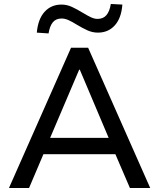

<svg xmlns="http://www.w3.org/2000/svg" viewBox="-20 -945 799 965"><path d="M25 0 337 -705H423L735 0H633L547 -200L593 -170H166L211 -200L126 0ZM378 -595 223 -231 199 -252H560L535 -231L381 -595ZM224 -777 165 -781Q171 -849 204 -885.5Q237 -922 289 -922Q316 -922 341 -910.5Q366 -899 394 -882Q420 -866 437.5 -858Q455 -850 470 -850Q499 -850 515 -869Q531 -888 537 -925L595 -922Q590 -854 557 -817.5Q524 -781 472 -781Q445 -781 419.5 -792.5Q394 -804 366 -821Q342 -836 324 -844Q306 -852 290 -852Q261 -852 245.5 -833Q230 -814 224 -777Z"/></svg>

Font: Nunito Sans 12pt ExtraLight 9pt Medium
Style: Regular
Weight: 500
Version: Version 3.101;gftools[0.9.27]